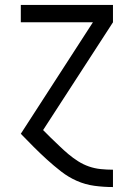

<svg xmlns="http://www.w3.org/2000/svg" viewBox="-20 -540 540 775"><path d="M435 215Q398 215 361 210Q324 205 290 190Q256 175 226.5 152Q197 129 169.5 104Q142 79 116 53Q90 27 64 0L355 -450H64V-520H436V-450L154 -15Q162 -7 169 0Q176 7 183 14L185 16Q203 33 220.5 50Q238 67 256.5 82.5Q275 98 295.5 111Q316 124 339 132Q362 140 386.5 142.5Q411 145 435 145H436V215Z"/></svg>

Font: Iosevka NFM
Style: Regular
Weight: 400
Monospace: yes
Designer: Belleve Invis
Foundry: Belleve Invis
Version: Version 29.0.4; ttfautohint (v1.8.4);Nerd Fonts 3.3.0